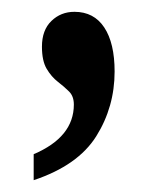

<svg xmlns="http://www.w3.org/2000/svg" viewBox="-20 -151 271 325"><path d="M37 110Q105 81 105 26Q105 12 97 4Q89 -4 78 -12.5Q67 -21 59 -34.5Q51 -48 51 -72Q51 -100 67 -115.5Q83 -131 106 -131Q139 -131 156.5 -104.5Q174 -78 174 -30Q174 30 143 79.5Q112 129 37 154Z"/></svg>

Font: Noto Serif Georgian ExtraCondensed SemiBold
Style: Regular
Weight: 600
Width: 2
Designer: Monotype Design Team, Akaki Razmadze
Foundry: Google LLC
Version: Version 2.003; ttfautohint (v1.8.4.7-5d5b)